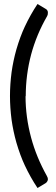

<svg xmlns="http://www.w3.org/2000/svg" viewBox="-20 -796 280 962"><path d="M108 -314Q108 -210 136 -106Q162 -9 215 86Q219 94 219 95L220 102Q220 108 216 114Q212 120 208 122L168 146Q132 92 104 32Q81 -17 62 -82Q46 -139 38 -196Q30 -257 30 -315Q30 -373 38 -434Q46 -491 62 -548Q81 -613 104 -662Q132 -722 168 -776L208 -752Q214 -749 217 -744Q220 -740 220 -732Q220 -721 216 -715Q163 -623 136 -523Q109 -421 109 -314Z"/></svg>

Font: Aleo
Style: Regular
Weight: 400
Designer: Alessio Laiso
Version: Version 1.1